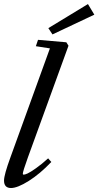

<svg xmlns="http://www.w3.org/2000/svg" viewBox="-20 -923 489 954"><path d="M240.7 -752 220.2 -783.2 417 -902.8 448.7 -850.1ZM34.7 11.2Q0 11.2 0 -25.9Q0 -54.2 32.2 -142.1L228 -682.6L158.2 -693.4L168.9 -725.1L309.6 -712.9L320.3 -695.8L118.2 -139.6Q93.3 -70.8 93.3 -59.1Q93.3 -55.2 98.1 -55.2Q104 -55.2 117.4 -61.3Q130.9 -67.4 158.9 -87.2Q187 -106.9 219.2 -136.2L234.9 -118.2Q178.7 -59.1 122.8 -23.9Q66.9 11.2 34.7 11.2Z"/></svg>

Font: Elstob 6pt Medium
Style: Italic
Weight: 500
Italic angle: -20°
Designer: Peter S. Baker
Version: Version 1.015